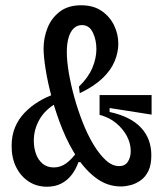

<svg xmlns="http://www.w3.org/2000/svg" viewBox="-20 -693 626 727"><path d="M438 13Q388 13 347 -16.5Q306 -46 273.5 -94.5Q241 -143 217 -202Q193 -261 177 -320Q161 -379 153 -429Q145 -479 145 -509Q145 -550 160 -587.5Q175 -625 206.5 -649Q238 -673 287 -673Q334 -673 365 -651.5Q396 -630 412 -597Q428 -564 428 -527Q428 -495 414 -461Q400 -427 368 -396.5Q336 -366 282 -340L279 -365Q314 -399 329.5 -435.5Q345 -472 345 -507Q345 -542 331.5 -570Q318 -598 290 -598Q272 -598 259 -585.5Q246 -573 239.5 -550Q233 -527 233 -496Q233 -462 240.5 -417.5Q248 -373 261.5 -324.5Q275 -276 293 -230Q311 -184 333.5 -146.5Q356 -109 380.5 -86.5Q405 -64 431 -64Q453 -64 464 -80.5Q475 -97 475 -121Q475 -150 460.5 -177.5Q446 -205 419.5 -227Q393 -249 357 -258V-333H554V-259L395 -284V-269Q474 -252 513.5 -210Q553 -168 553 -105Q553 -69 542 -46Q531 -23 512.5 -10Q494 3 474.5 8Q455 13 438 13ZM158 14Q119 14 89 -5.5Q59 -25 41.5 -59.5Q24 -94 24 -140Q24 -180 37 -211Q50 -242 73 -266Q96 -290 125.5 -308Q155 -326 187 -337L193 -302Q151 -278 129.5 -240.5Q108 -203 108 -160Q108 -134 116 -111Q124 -88 141 -73.5Q158 -59 184 -59Q210 -59 232 -75.5Q254 -92 273 -120L294 -79H277Q267 -51 250.5 -30Q234 -9 211 2.5Q188 14 158 14Z"/></svg>

Font: Bricolage Grotesque 24pt Condensed
Style: Regular
Weight: 400
Width: 3
Designer: Mathieu Triay
Foundry: Atelier Triay
Version: Version 1.001;gftools[0.9.33.dev8+g029e19f]